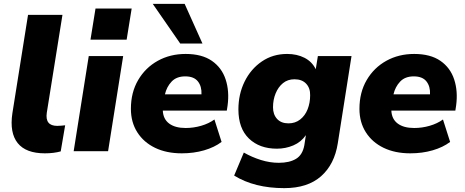

<svg xmlns="http://www.w3.org/2000/svg" viewBox="-20 -782 2407 993"><path d="M212 11Q114 11 71.5 -42Q29 -95 44 -196L125 -705H303L222 -199Q212 -131 276 -131Q286 -131 296.5 -132Q307 -133 317 -134L294 1Q258 11 212 11Z M448 -577 474 -738H661L635 -577ZM361 0 439 -492H617L539 0Z M920 11Q841 11 782 -17.5Q723 -46 690 -98Q657 -150 657 -219Q657 -304 694.5 -368Q732 -432 796 -467.5Q860 -503 940 -503Q1024 -503 1075.5 -467.5Q1127 -432 1147 -371Q1167 -310 1157 -236L1153 -210H822Q824 -166 855 -143Q886 -120 940 -120Q981 -120 1020.5 -131.5Q1060 -143 1089 -164L1126 -48Q1089 -20 1035.5 -4.5Q982 11 920 11ZM938 -387Q893 -387 867.5 -360Q842 -333 833 -294H1022Q1024 -335 1003.5 -361Q983 -387 938 -387ZM912 -557 770 -762H935L1027 -557Z M1450 191Q1296 191 1191 126L1241 7Q1283 31 1329.5 45.5Q1376 60 1422 60Q1477 60 1511 39.5Q1545 19 1554 -31L1562 -83Q1537 -47 1497 -30Q1457 -13 1412 -13Q1322 -13 1267.5 -65.5Q1213 -118 1213 -216Q1213 -295 1245 -360Q1277 -425 1334 -464Q1391 -503 1465 -503Q1516 -503 1555 -483Q1594 -463 1613 -424L1624 -492H1798L1727 -41Q1710 68 1640.5 129.5Q1571 191 1450 191ZM1472 -144Q1507 -144 1532.5 -164Q1558 -184 1571 -217Q1584 -250 1584 -289Q1585 -326 1563.5 -349Q1542 -372 1503 -372Q1468 -372 1443.5 -352Q1419 -332 1405.5 -299Q1392 -266 1392 -227Q1392 -190 1413 -167Q1434 -144 1472 -144Z M2102 11Q2023 11 1964 -17.5Q1905 -46 1872 -98Q1839 -150 1839 -219Q1839 -304 1876.5 -368Q1914 -432 1978 -467.5Q2042 -503 2122 -503Q2206 -503 2257.5 -467.5Q2309 -432 2329 -371Q2349 -310 2339 -236L2335 -210H2004Q2006 -166 2037 -143Q2068 -120 2122 -120Q2163 -120 2202.5 -131.5Q2242 -143 2271 -164L2308 -48Q2271 -20 2217.5 -4.5Q2164 11 2102 11ZM2120 -387Q2075 -387 2049.5 -360Q2024 -333 2015 -294H2204Q2206 -335 2185.5 -361Q2165 -387 2120 -387Z"/></svg>

Font: Nunito Sans Black
Style: Italic
Weight: 900
Italic angle: -9°
Designer: Vernon Adams
Foundry: Vernon Adams
Version: Version 3.006; ttfautohint (v1.8.3)